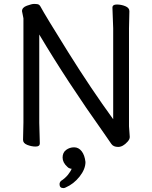

<svg xmlns="http://www.w3.org/2000/svg" viewBox="-20 -734 778 984"><path d="M305.2 230Q285.2 230 285.2 210Q285.2 200.2 293 192.9Q312 181.2 328.1 162.1Q342.8 143.1 347.2 130.9Q345.2 130.9 339.8 129.9Q330.1 127 325.2 121.1Q300.8 99.1 300.8 73.5Q300.8 47.9 318.8 34.4Q336.9 21 359.9 21Q382.8 21 398.4 41Q414.1 61 418 96.2Q418 132.8 387.9 170.9Q357.9 209 315.9 227.1Q310.1 230 305.2 230ZM100.1 -640.1 92.8 -676.8Q92.8 -695.8 117.9 -704.8Q143.1 -713.9 154.1 -713.9Q165 -713.9 173.1 -712.4Q181.2 -710.9 187 -701.2Q211.9 -654.8 329.3 -466.8Q446.8 -278.8 560.1 -123V-588.9L556.2 -694.8Q556.2 -710.9 578.6 -710.9Q601.1 -710.9 622.1 -702.4Q643.1 -693.8 643.1 -676.8L641.1 -587.9V-86.9L645 -32.2Q645 -20 633.8 -7.8Q609.9 19 585.4 19Q561 19 550.5 3.4Q540 -12.2 515.1 -47.9Q323.2 -317.9 181.2 -557.1V-105L184.1 1Q184.1 17.1 162.6 17.1Q141.1 17.1 119.6 8.5Q98.1 0 98.1 -17.1L100.1 -106Z"/></svg>

Font: LXGW WenKai Screen
Style: Regular
Weight: 400
Designer: LXGW / Fontworks Inc.
Foundry: LXGW / Fontworks Inc.
Version: Version 1.510;January 18,2025